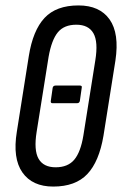

<svg xmlns="http://www.w3.org/2000/svg" viewBox="-20 -681 449 707"><path d="M173 -301Q166 -301 167 -309L174 -358Q176 -366 185 -366H274Q283 -366 281 -358L274 -309Q272 -301 264 -301ZM176 6Q99 6 62.5 -46Q26 -98 42 -196L86 -474Q101 -569 144 -615Q187 -661 269 -661Q347 -661 383.5 -609.5Q420 -558 405 -458L361 -181Q345 -86 301.5 -40Q258 6 176 6ZM185 -65Q230 -65 253.5 -93Q277 -121 287 -182L331 -459Q342 -527 324 -558.5Q306 -590 261 -590Q216 -590 193 -562Q170 -534 159 -472L115 -196Q104 -128 122 -96.5Q140 -65 185 -65Z"/></svg>

Font: Sofia Sans Extra Condensed Medium
Style: Italic
Weight: 500
Italic angle: -9°
Version: Version 4.100